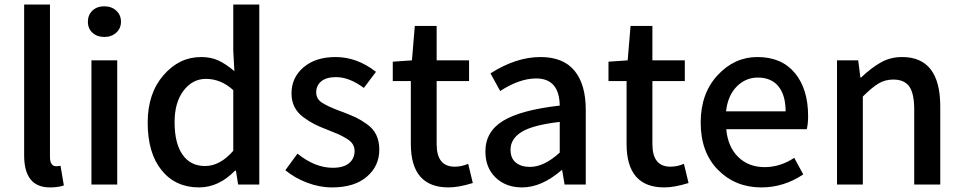

<svg xmlns="http://www.w3.org/2000/svg" viewBox="-20 -817 4262 850"><path d="M201.2 12.7Q86.9 12.7 86.9 -128.9V-796.9H201.2V-123Q201.2 -81.1 228.5 -81.1Q238.3 -81.1 248 -83L262.7 3.9Q238.3 12.7 201.2 12.7Z M384.8 0V-549.8H499V0ZM441.4 -653.3Q410.2 -653.3 389.6 -671.9Q369.1 -690.4 369.1 -720.7Q369.1 -751 389.2 -770Q409.2 -789.1 441.4 -789.1Q473.6 -789.1 494.6 -770Q515.6 -751 515.6 -720.7Q515.6 -691.4 494.6 -672.4Q473.6 -653.3 441.4 -653.3Z M861.3 12.7Q756.8 12.7 695.3 -63.5Q633.8 -139.6 633.8 -274.4Q633.8 -403.3 703.6 -483.9Q773.4 -564.5 870.1 -564.5Q914.1 -564.5 946.8 -549.3Q979.5 -534.2 1017.6 -502L1012.7 -592.8V-796.9H1127.9V0H1034.2L1024.4 -61.5H1020.5Q948.2 12.7 861.3 12.7ZM887.7 -82Q954.1 -82 1012.7 -149.4V-418Q958 -467.8 891.6 -467.8Q832 -467.8 792.5 -415.5Q752.9 -363.3 752.9 -276.4Q752.9 -182.6 788.1 -132.3Q823.2 -82 887.7 -82Z M1450.2 12.7Q1394.5 12.7 1339.4 -8.3Q1284.2 -29.3 1243.2 -63.5L1296.9 -136.7Q1375 -74.2 1453.1 -74.2Q1501 -74.2 1525.4 -94.7Q1549.8 -115.2 1549.8 -148.4Q1549.8 -165 1541.5 -178.7Q1533.2 -192.4 1513.2 -204.1Q1493.2 -215.8 1480.5 -221.7Q1467.8 -227.5 1437.5 -239.3Q1430.7 -242.2 1427.7 -243.2Q1394.5 -255.9 1371.6 -267.6Q1348.6 -279.3 1322.8 -298.3Q1296.9 -317.4 1283.7 -343.8Q1270.5 -370.1 1270.5 -403.3Q1270.5 -473.6 1323.7 -519Q1377 -564.5 1465.8 -564.5Q1560.5 -564.5 1644.5 -499L1590.8 -427.7Q1526.4 -475.6 1467.8 -475.6Q1424.8 -475.6 1402.3 -457Q1379.9 -438.5 1379.9 -408.2Q1379.9 -378.9 1405.8 -362.3Q1431.6 -345.7 1483.4 -326.2Q1492.2 -323.2 1497.1 -321.3Q1535.2 -306.6 1556.6 -296.4Q1578.1 -286.1 1605.5 -266.6Q1632.8 -247.1 1646 -219.2Q1659.2 -191.4 1659.2 -154.3Q1659.2 -82 1604 -34.7Q1548.8 12.7 1450.2 12.7Z M1965.8 12.7Q1798.8 12.7 1798.8 -179.7V-458H1718.8V-543.9L1803.7 -549.8L1816.4 -702.1H1913.1V-549.8H2056.6V-458H1913.1V-178.7Q1913.1 -79.1 1993.2 -79.1Q2023.4 -79.1 2052.7 -91.8L2073.2 -6.8Q2010.7 12.7 1965.8 12.7Z M2291 12.7Q2219.7 12.7 2174.3 -30.8Q2128.9 -74.2 2128.9 -146.5Q2128.9 -234.4 2207.5 -282.2Q2286.1 -330.1 2458 -349.6Q2456.1 -469.7 2353.5 -469.7Q2280.3 -469.7 2194.3 -414.1L2151.4 -492.2Q2264.6 -564.5 2373 -564.5Q2473.6 -564.5 2523.4 -503.9Q2573.2 -443.4 2573.2 -331.1V0H2479.5L2468.8 -63.5H2465.8Q2377.9 12.7 2291 12.7ZM2326.2 -78.1Q2388.7 -78.1 2458 -141.6V-277.3Q2339.8 -263.7 2290 -233.4Q2240.2 -203.1 2240.2 -154.3Q2240.2 -116.2 2263.7 -97.2Q2287.1 -78.1 2326.2 -78.1Z M2920.9 12.7Q2753.9 12.7 2753.9 -179.7V-458H2673.8V-543.9L2758.8 -549.8L2771.5 -702.1H2868.2V-549.8H3011.7V-458H2868.2V-178.7Q2868.2 -79.1 2948.2 -79.1Q2978.5 -79.1 3007.8 -91.8L3028.3 -6.8Q2965.8 12.7 2920.9 12.7Z M3350.6 12.7Q3235.4 12.7 3158.7 -64.9Q3082 -142.6 3082 -274.4Q3082 -403.3 3156.7 -483.9Q3231.4 -564.5 3333 -564.5Q3440.4 -564.5 3499 -493.7Q3557.6 -422.9 3557.6 -302.7Q3557.6 -270.5 3551.8 -245.1H3195.3Q3202.1 -167 3248 -122.1Q3293.9 -77.1 3365.2 -77.1Q3433.6 -77.1 3496.1 -118.2L3536.1 -44.9Q3450.2 12.7 3350.6 12.7ZM3194.3 -324.2H3458Q3458 -395.5 3426.3 -434.6Q3394.5 -473.6 3335 -473.6Q3281.2 -473.6 3241.7 -434.1Q3202.1 -394.5 3194.3 -324.2Z M3685.5 0V-549.8H3779.3L3789.1 -473.6H3792Q3836.9 -516.6 3879.4 -540.5Q3921.9 -564.5 3973.6 -564.5Q4142.6 -564.5 4142.6 -345.7V0H4027.3V-332Q4027.3 -403.3 4005.4 -434.1Q3983.4 -464.8 3934.6 -464.8Q3898.4 -464.8 3869.1 -447.3Q3839.8 -429.7 3799.8 -389.6V0Z"/></svg>

Font: Gen Shin Gothic Medium
Style: Regular
Weight: 500
Designer: [Source Han Sans]
Ryoko NISHIZUKA  (kana & ideographs); Paul D. Hunt (Latin, Greek & Cyrillic); Wenlong ZHANG  (bopomofo
Version: Version 1.002.20150607